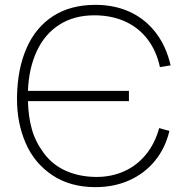

<svg xmlns="http://www.w3.org/2000/svg" viewBox="-20 -755 752 790"><path d="M373 15Q449 15 511.8 -13Q574.5 -41 617.3 -93Q660 -145 677 -216L635 -228Q617.5 -164.5 580.3 -119Q543 -73.5 490.8 -50.2Q438.5 -27 378 -27Q375.5 -27 373 -27Q306 -28 251.8 -51.8Q197.5 -75.5 161 -124Q125.5 -171.5 111 -223.5Q96.5 -275.5 95 -339H510.5V-381H95Q98.5 -474 131.3 -544.5Q164 -615 224.5 -653.5Q285 -692 368.5 -692Q371 -692 373 -692Q442.5 -691 497.3 -665.5Q552 -640 588 -592.2Q624 -544.5 638 -479L682 -486Q664 -564.5 621 -620.5Q578 -676.5 514.8 -705.8Q451.5 -735 373 -735Q270 -735 198.5 -688.8Q127 -642.5 89.8 -558.2Q52.5 -474 50 -360Q50 -353.5 50 -346.5Q50 -248 85.8 -165.8Q121.5 -83.5 195.3 -34.2Q269 15 373 15Z"/></svg>

Font: Vela Sans ExtLt
Style: Regular
Weight: 200
Designer: Principal design: Mikhail Sharanda - project Manrope.
Design modification: Ravid Balaliev
Foundry: Mikhail Sharanda
Version: Version 1.001